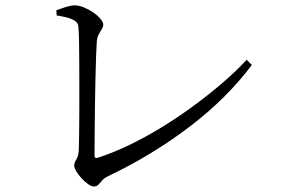

<svg xmlns="http://www.w3.org/2000/svg" viewBox="-20 -696 1040 706"><path d="M187.2 -658.1Q204.8 -664.8 223.3 -670.6Q241.8 -676.3 254.8 -676.3Q269.9 -676.3 288.1 -668.9Q306.2 -661.6 322.7 -650.3Q339.2 -639.1 349.4 -626.8Q359.7 -614.6 359.7 -605.5Q359.7 -597.6 354.6 -589.4Q349.4 -581.3 343.7 -571.2Q338 -561.2 336 -544.6Q334.8 -528 333.3 -489.2Q331.9 -450.4 330.8 -399.6Q329.7 -348.7 329 -295.7Q328.4 -242.6 328 -197.3Q327.6 -152 327.6 -124.3Q327.6 -113 337.9 -115.4Q392.3 -132.7 451.6 -161Q510.8 -189.2 570.6 -225.6Q630.4 -262 687.3 -303.5Q744.2 -345.1 795.4 -388.8Q846.6 -432.5 887 -476.2L906.1 -457.1Q813.8 -333.9 676.4 -229.5Q538.9 -125.1 378.7 -48.8Q363.2 -41.6 355.7 -32.5Q348.2 -23.5 341.9 -16.9Q335.7 -10.2 325.4 -10.2Q316.5 -10.2 304 -19Q291.4 -27.8 279.8 -40.5Q268.1 -53.3 260.5 -66.1Q252.9 -78.9 252.9 -87Q252.9 -97.6 261.3 -110.7Q269.6 -123.9 269.9 -150.8Q270.3 -166.3 270.9 -199.6Q271.5 -232.9 271.6 -277Q271.7 -321.2 271.7 -368.7Q271.7 -416.2 271.5 -461.4Q271.3 -506.6 270.7 -542.1Q270.1 -577.6 268.3 -596.6Q268.1 -605.8 262.3 -613.2Q256.5 -620.7 239.7 -627.3Q222.9 -633.9 188.2 -639.2Z"/></svg>

Font: Noto Serif TC
Style: Regular
Weight: 200
Designer: Ryoko NISHIZUKA 西塚涼子 (kana & ideographs); Frank Grießhammer (Latin, Greek & Cyrillic); Wenlong ZHANG 张文龙 (bopomofo); San
Foundry: Adobe
Version: Version 2.001;hotconv 1.1.0;makeotfexe 2.6.0